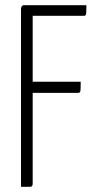

<svg xmlns="http://www.w3.org/2000/svg" viewBox="-20 -720 372 740"><path d="M61 0V-688Q61 -688 63 -694Q65 -700 74 -700H313Q313 -682 312.5 -673Q312 -664 310 -661.5Q308 -659 303 -659H106V-12Q106 -12 105 -6Q104 0 94 0ZM75 -362V-405H291Q291 -378 290 -370Q289 -362 281 -362Z"/></svg>

Font: Yanone Kaffeesatz ExtraLight Light
Style: Regular
Weight: 300
Version: Version 2.003